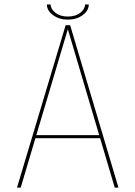

<svg xmlns="http://www.w3.org/2000/svg" viewBox="-20 -856 618 876"><path d="M57.5 0 279.5 -741H300L520.5 0H503.5L289 -724.5H290L74.5 0ZM135.5 -225.5V-239.5H444V-225.5ZM194 -835.5H211Q211 -815 232.8 -797.8Q254.5 -780.5 289.5 -780.5Q325 -780.5 346.5 -797.8Q368 -815 368 -835.5H385Q385 -807.5 357.2 -787Q329.5 -766.5 289.5 -766.5Q250 -766.5 222 -787Q194 -807.5 194 -835.5Z"/></svg>

Font: Epilogue Thin
Style: Regular
Weight: 250
Designer: Tyler Finck
Foundry: Etcetera Type Co
Version: Version 2.111